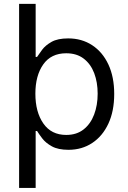

<svg xmlns="http://www.w3.org/2000/svg" viewBox="-20 -747 649 972"><path d="M76.7 -727.3H160.5V-458.8H167.6Q176.8 -473 193.4 -495.2Q209.9 -517.4 240.9 -535Q272 -552.6 325.3 -552.6Q394.2 -552.6 446.7 -518.1Q499.3 -483.7 528.8 -420.5Q558.2 -357.2 558.2 -271.3Q558.2 -184.7 528.8 -121.3Q499.3 -57.9 447.1 -23.3Q394.9 11.4 326.7 11.4Q274.1 11.4 242.5 -6.2Q210.9 -23.8 193.9 -46.3Q176.8 -68.9 167.6 -83.8H160.5V204.5H76.7ZM474.4 -272.7Q474.4 -330.3 456.9 -376.6Q439.3 -422.9 403.9 -450.1Q368.6 -477.3 315.3 -477.3Q238.6 -477.3 198.9 -420.8Q159.1 -364.3 159.1 -272.7Q159.1 -180 199.4 -122Q239.7 -63.9 315.3 -63.9Q367.9 -63.9 403.2 -91.8Q438.6 -119.7 456.5 -167.1Q474.4 -214.5 474.4 -272.7Z"/></svg>

Font: Inter Zeller
Style: Regular
Weight: 400
Designer: Rasmus Andersson; Joe Bland
Foundry: zeller
Version: Version 3.015;git-dec3a8cb1